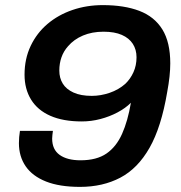

<svg xmlns="http://www.w3.org/2000/svg" viewBox="-20 -719 709 751"><path d="M293 12Q213 12 160 -9Q107 -30 80.5 -68.5Q54 -107 54 -159Q54 -171 55 -183Q56 -195 58 -207H187Q186 -199 185 -191.5Q184 -184 184 -177Q184 -134 213.5 -113Q243 -92 295 -92Q358 -92 396.5 -118.5Q435 -145 457.5 -195.5Q480 -246 492 -317Q471 -296 440 -279.5Q409 -263 373 -253.5Q337 -244 300 -244Q227 -244 177 -266Q127 -288 101.5 -329.5Q76 -371 76 -427Q76 -489 100 -539.5Q124 -590 166 -625.5Q208 -661 263.5 -680Q319 -699 382 -699Q466 -699 525 -676.5Q584 -654 615 -604Q646 -554 646 -471Q646 -447 643 -419Q640 -391 634 -359Q611 -222 565 -141Q519 -60 450.5 -24Q382 12 293 12ZM339 -344Q374 -344 409 -356Q444 -368 470 -391Q490 -410 502 -436.5Q514 -463 514 -495Q514 -525 499.5 -547.5Q485 -570 456.5 -582.5Q428 -595 385 -595Q340 -595 304.5 -580Q269 -565 246 -538Q229 -519 220.5 -495Q212 -471 212 -443Q212 -414 225.5 -392Q239 -370 267.5 -357Q296 -344 339 -344Z"/></svg>

Font: Archivo SemiExpanded SemiBold
Style: Italic
Weight: 600
Width: 6
Italic angle: -10°
Designer: Hector Gatti
Foundry: Omnibus-Type
Version: Version 2.001